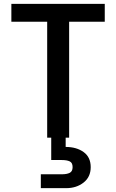

<svg xmlns="http://www.w3.org/2000/svg" viewBox="-20 -715 604 997"><path d="M39 -695H524V-602H339V0H225V-602H39ZM321 48Q377 48 414 74.5Q451 101 451 153Q451 204 414 233Q377 262 324 262H192V190H301Q327 190 342 182.5Q357 175 357 153Q357 130 342 123Q327 116 301 116H246V-7H321Z"/></svg>

Font: Poppins Medium
Style: Regular
Weight: 500
Designer: Ninad Kale (Devanagari), Jonny Pinhorn (Latin)
Version: Version 5.002